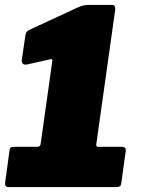

<svg xmlns="http://www.w3.org/2000/svg" viewBox="-20 -762 577 782"><path d="M475 -164Q495 -164 492 -146L474 -16Q473 -7 468.5 -3.5Q464 0 451 0H19Q6 0 3 -4.5Q0 -9 1 -19L19 -151Q20 -159 24 -161.5Q28 -164 39 -164H132Q145 -164 146 -179L193 -513Q194 -518 192 -520Q190 -522 182 -520L93 -500Q66 -494 69 -520L83 -615Q85 -628 88 -632Q91 -636 101 -641L293 -730Q310 -738 320.5 -740Q331 -742 345 -742H436Q452 -742 449 -721L372 -173Q371 -164 380 -164H475Z"/></svg>

Font: Libre Franklin Thin Black
Style: Italic
Weight: 900
Italic angle: -8°
Version: Version 2.000